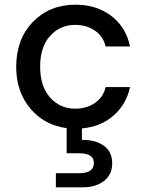

<svg xmlns="http://www.w3.org/2000/svg" viewBox="-20 -536 623 818"><path d="M218 262V202H317Q380 202 380 158Q380 117 317 117H264V10Q168 -3 108.5 -74.5Q49 -146 49 -251Q49 -369 120 -442.5Q191 -516 301 -516Q392 -516 454.5 -468Q517 -420 534 -338H430Q420 -381 384.5 -405.5Q349 -430 300 -430Q236 -430 193.5 -383Q151 -336 151 -252Q151 -168 193.5 -120.5Q236 -73 300 -73Q349 -73 384.5 -97.5Q420 -122 430 -165H534Q518 -91 463.5 -43.5Q409 4 329 11V60Q386 59 422 84.5Q458 110 458 160Q458 208 423 235Q388 262 334 262Z"/></svg>

Font: AWOL-DM Medium
Style: Regular
Weight: 500
Designer: Colophon Foundry, Jonny Pinhorn, Mikhail Sharanda
Foundry: Colophon Foundry
Version: Version 1.000;Glyphs 3.2.3 (3260)